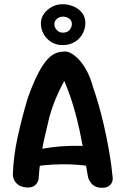

<svg xmlns="http://www.w3.org/2000/svg" viewBox="-20 -888 596 911"><path d="M101 1Q78 -2 65.5 -12Q53 -22 47.5 -33.5Q42 -45 41.5 -53Q41 -61 41 -61Q44 -147 63.5 -236.5Q83 -326 110 -417Q133 -483 154 -526Q175 -569 195.5 -595Q216 -621 237 -632Q258 -643 281 -643Q298 -646 317 -635.5Q336 -625 356 -603.5Q376 -582 393 -549.5Q410 -517 421 -476Q431 -448 445 -401Q459 -354 472.5 -295.5Q486 -237 497.5 -172Q509 -107 515 -42Q515 -42 514.5 -35Q514 -28 509.5 -19.5Q505 -11 494.5 -4Q484 3 464 3Q444 3 431 -4Q418 -11 411 -21Q404 -31 401 -38.5Q398 -46 398 -46Q384 -130 371 -201.5Q358 -273 344 -327Q330 -382 315.5 -424.5Q301 -467 285 -504Q272 -481 258.5 -452Q245 -423 233.5 -392Q222 -361 214 -331Q203 -285 194.5 -248.5Q186 -212 180 -179Q174 -146 170 -112Q166 -78 163 -38Q163 -38 161 -31Q159 -24 152.5 -15.5Q146 -7 134 -2Q122 3 101 1ZM120 -91 131 -172Q178 -183 224 -189Q270 -195 318.5 -196Q367 -197 419 -193L431 -96Q396 -102 355 -105.5Q314 -109 271.5 -108.5Q229 -108 190 -104Q151 -100 120 -91ZM277 -674Q247 -674 223.5 -688.5Q200 -703 187 -726.5Q174 -750 174 -776Q174 -802 188.5 -822.5Q203 -843 226.5 -855.5Q250 -868 277 -868Q304 -868 329 -857.5Q354 -847 369.5 -827Q385 -807 385 -779Q385 -753 372.5 -729Q360 -705 335.5 -689.5Q311 -674 277 -674ZM278 -733Q299 -733 310 -746Q321 -759 321 -774Q321 -791 308 -800Q295 -809 279 -809Q263 -809 250.5 -799Q238 -789 238 -773Q238 -758 249.5 -745.5Q261 -733 278 -733Z"/></svg>

Font: Sour Gummy Black Medium
Style: Regular
Weight: 500
Version: Version 1.000